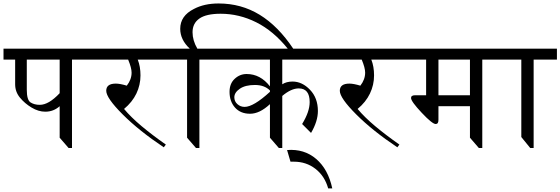

<svg xmlns="http://www.w3.org/2000/svg" viewBox="-20 -844 3196 1095"><path d="M523.4 -566.4V-503.9H390.6V0H371.1L320.3 -58.6V-238.3Q285.2 -207 238.3 -207Q199.2 -207 160.2 -230.5Q121.1 -253.9 93.8 -287.1Q66.4 -320.3 66.4 -363.3V-503.9H0V-566.4ZM320.3 -503.9H132.8V-332Q132.8 -273.4 154.3 -259.8Q175.8 -246.1 207 -246.1Q257.8 -246.1 320.3 -312.5Z M960.9 -566.4V-503.9H765.6Q781.2 -464.8 781.2 -414.1Q781.2 -359.4 757.8 -310.5Q734.4 -261.7 687.5 -222.7Q726.6 -175.8 787.1 -125Q847.7 -74.2 925.8 -19.5L914.1 -3.9Q843.8 -50.8 785.2 -97.7Q726.6 -144.5 679.7 -191.4Q585.9 -285.2 585.9 -326.2Q585.9 -367.2 640.6 -367.2Q664.1 -367.2 703.1 -355.5Q730.5 -390.6 730.5 -429.7Q730.5 -457 710.9 -503.9H511.7V-566.4Z M1250 -566.4V-503.9H1117.2V0H1097.7L1046.9 -58.6V-503.9H949.2V-566.4H1062.5Q1007.8 -617.2 1007.8 -679.7Q1007.8 -753.9 1085.9 -793Q1144.5 -824.2 1226.6 -824.2Q1355.5 -824.2 1460.9 -759.8Q1566.4 -695.3 1652.3 -566.4H1621.1Q1539.1 -668 1441.4 -716.8Q1343.8 -765.6 1238.3 -765.6Q1156.2 -765.6 1117.2 -738.3Q1078.1 -710.9 1078.1 -660.2Q1078.1 -613.3 1105.5 -566.4Z M1855.5 -566.4V-503.9H1589.8V-363.3Q1613.3 -378.9 1648.4 -378.9Q1703.1 -378.9 1748 -332Q1793 -285.2 1793 -210.9Q1793 -152.3 1753.9 -85.9L1703.1 -136.7Q1746.1 -207 1746.1 -261.7Q1746.1 -300.8 1730.5 -320.3Q1714.8 -339.8 1683.6 -339.8Q1640.6 -339.8 1589.8 -296.9V0H1570.3L1519.5 -58.6V-250Q1460.9 -195.3 1406.2 -195.3Q1351.6 -195.3 1320.3 -230.5Q1289.1 -265.6 1289.1 -320.3Q1289.1 -367.2 1318.4 -394.5Q1347.7 -421.9 1386.7 -421.9Q1464.8 -421.9 1519.5 -351.6V-503.9H1238.3V-566.4ZM1519.5 -320.3V-328.1Q1488.3 -359.4 1433.6 -359.4Q1378.9 -359.4 1347.7 -337.9Q1316.4 -316.4 1316.4 -289.1Q1316.4 -265.6 1334 -250Q1351.6 -234.4 1375 -234.4Q1425.8 -234.4 1519.5 -320.3Z M1875 230.5H1851.6Q1832 160.2 1779.3 119.1Q1726.6 78.1 1656.2 78.1Q1648.4 78.1 1636.7 78.1L1617.2 11.7Q1714.8 3.9 1783.2 62.5Q1851.6 121.1 1875 230.5Z M2293 -566.4V-503.9H2097.7Q2113.3 -464.8 2113.3 -414.1Q2113.3 -359.4 2089.8 -310.5Q2066.4 -261.7 2019.5 -222.7Q2058.6 -175.8 2119.1 -125Q2179.7 -74.2 2257.8 -19.5L2246.1 -3.9Q2175.8 -50.8 2117.2 -97.7Q2058.6 -144.5 2011.7 -191.4Q1918 -285.2 1918 -326.2Q1918 -367.2 1972.7 -367.2Q1996.1 -367.2 2035.2 -355.5Q2062.5 -390.6 2062.5 -429.7Q2062.5 -457 2043 -503.9H1843.8V-566.4Z M2863.3 -566.4V-503.9H2730.5V0H2710.9L2660.2 -58.6V-238.3H2480.5V-160.2Q2480.5 -136.7 2464.8 -136.7Q2445.3 -136.7 2384.8 -201.2Q2324.2 -265.6 2324.2 -285.2Q2324.2 -300.8 2347.7 -300.8H2410.2V-503.9H2281.2V-566.4ZM2480.5 -300.8H2660.2V-503.9H2480.5Z M3156.2 -566.4V-503.9H3023.4V0H3003.9L2953.1 -62.5V-503.9H2855.5V-566.4Z"/></svg>

Font: 和音 by 宁静之雨，公众号njzyshare
Style: Regular
Weight: 400
Designer: Steve Matteson
Foundry: Ascender Corporation
Version: Version 6.00;June 8, 2018;FontCreator 11.0.0.2388 32-bit